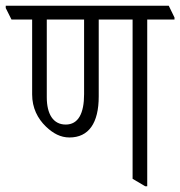

<svg xmlns="http://www.w3.org/2000/svg" viewBox="-48 -643 628 669"><path d="M194 -164C261 -164 296 -214 296 -307V-575H414V-20L458 6H465V-575H560V-582L540 -623H-28V-615L-8 -575H64V-314C64 -267 83 -230 112 -202C137 -178 163 -164 194 -164ZM115 -304V-575H245V-315C245 -248 225 -209 181 -209C137 -209 115 -246 115 -304Z"/></svg>

Font: Noto Serif Devanagari ExtraCondensed Light
Style: Regular
Weight: 300
Width: 2
Designer: Universal Thirst, Indian Type Foundry and the Monotype Design Team
Foundry: Monotype Imaging Inc.
Version: Version 2.004